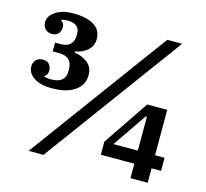

<svg xmlns="http://www.w3.org/2000/svg" viewBox="-102 -820 1002 936"><g transform="rotate(15 399.0 -352.0)"><path d="M150 -324Q89 -324 57 -346.5Q25 -369 25 -401Q25 -422 38 -435Q51 -448 71 -448Q94 -448 104.5 -435Q115 -422 115 -403Q115 -381 98 -372V-370Q103 -368 113 -366.5Q123 -365 134 -365Q206 -365 206 -424V-436Q206 -466 189.5 -482.5Q173 -499 135 -499H107V-543H133Q168 -543 184 -560Q200 -577 200 -603V-612Q200 -639 183.5 -651Q167 -663 140 -663Q119 -663 107 -658V-656Q124 -647 124 -625Q124 -606 113.5 -593Q103 -580 80 -580Q60 -580 47 -593Q34 -606 34 -627Q34 -659 68 -681.5Q102 -704 155 -704Q224 -704 261.5 -681Q299 -658 299 -612Q299 -577 273 -554.5Q247 -532 212 -527V-521Q250 -516 278 -494Q306 -472 306 -432Q306 -381 263.5 -352.5Q221 -324 150 -324ZM632 -698H707L194 0H119ZM633 -73H464V-139L619 -368H720V-139H768V-73H720V0H633ZM510 -139H633V-310H627Z"/></g></svg>

Font: IBM Plex Serif SemiBold
Style: Regular
Weight: 600
Designer: Mike Abbink, Paul van der Laan, Pieter van Rosmalen
Foundry: Bold Monday
Version: Version 2.5